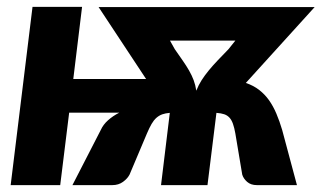

<svg xmlns="http://www.w3.org/2000/svg" viewBox="-20 -538 934 558"><path d="M488 -395Q500.5 -377 511 -362Q521.5 -347 529.5 -333Q537.5 -319 542.8 -305Q548 -291 550.5 -274.5Q557 -291 566 -305Q575 -319 586.5 -333Q598 -347 612.2 -362Q626.5 -377 644 -395L664 -420H474ZM694.5 -297Q716.5 -289.5 733 -276.8Q749.5 -264 761.8 -246.8Q774 -229.5 783.2 -207.8Q792.5 -186 800 -160.5L843 0H726.5Q709 0 698.2 -9.5Q687.5 -19 684 -30.5L664 -150Q661 -167 657 -178.2Q653 -189.5 646.8 -196.2Q640.5 -203 631.5 -206Q622.5 -209 609 -210L583 0H448L473.5 -210Q461 -209 451.8 -205.8Q442.5 -202.5 434.8 -195.8Q427 -189 420.5 -177.8Q414 -166.5 407 -150L356.5 -30.5Q350.5 -19 337.5 -9.5Q324.5 0 306.5 0H190.5L273 -160.5Q280 -176 294 -188.5Q308 -201 326.5 -210.5H181L155 0H11L74.5 -518H218.5L193 -308.5H404.5L266.5 -517.5H894.5Z"/></svg>

Font: Lato ExtraBold
Style: Italic
Weight: 800
Italic angle: -7°
Designer: Lukasz Dziedzic with Adam Twardoch and Botio Nikoltchev
Foundry: tyPoland Lukasz Dziedzic
Version: Version 2.015; 2015-08-06; http://www.latofonts.com/